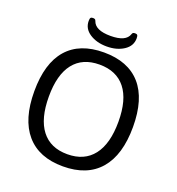

<svg xmlns="http://www.w3.org/2000/svg" viewBox="-154 -998 1039 1128"><g transform="rotate(20 365.5 -434.0)"><path d="M57 -352Q57 -527 135.5 -616.5Q214 -706 365 -706Q516 -706 595 -616.5Q674 -527 674 -352Q674 -177 595 -85.5Q516 6 365 6Q215 6 136 -85.5Q57 -177 57 -352ZM583 -352Q583 -489 527 -559.5Q471 -630 365 -630Q259 -630 203.5 -559.5Q148 -489 148 -352Q148 -214 203.5 -142Q259 -70 365 -70Q471 -70 527 -142Q583 -214 583 -352ZM216 -849Q216 -864 220 -869Q224 -874 234 -874Q242 -874 246.5 -871.5Q251 -869 253 -862Q270 -810 366 -810Q462 -810 479 -862Q481 -869 485.5 -871.5Q490 -874 498 -874Q508 -874 512 -869Q516 -864 516 -849Q516 -801 472.5 -772.5Q429 -744 366 -744Q303 -744 259.5 -772.5Q216 -801 216 -849Z"/></g></svg>

Font: Asap-Regular
Style: Regular
Weight: 400
Designer: Pablo Cosgaya
Foundry: Omnibus-Type
Version: Version 2.000; ttfautohint (v1.8)